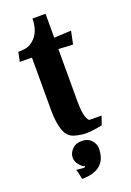

<svg xmlns="http://www.w3.org/2000/svg" viewBox="-139 -579 554 814"><g transform="rotate(-20 138.0 -172.5)"><path d="M166.5 6.8Q143.6 6.8 114.5 -1.7Q85.4 -10.3 73 -44.9Q60.5 -79.6 60.5 -135.7V-373.5L5.9 -374L14.6 -416Q50.8 -416 67.9 -425.8Q119.1 -455.6 119.1 -528.3H178.2V-420.4L255.4 -424.3L243.2 -365.7L178.2 -369.1V-135.7Q178.2 -84.5 186 -63.2Q193.8 -42 199.7 -42L253.9 -41.5L240.2 -2.4Q193.8 6.8 166.5 6.8ZM84.5 182.6 81.1 165.5Q80.1 159.2 79.1 156Q78.1 152.8 78.1 152.3H78.6L73.7 138.2L104.5 141.1Q114.7 141.1 114.7 135.7Q105 134.8 91.3 118.9Q77.6 103 77.6 84.5Q77.6 64.9 93.5 47.9Q109.4 30.8 136.7 30.8Q165 30.8 180.4 48.1Q195.8 65.4 195.8 84.5Q195.8 182.6 84.5 182.6Z"/></g></svg>

Font: Quaaykop
Style: Bold
Weight: 700
Designer: Tup Wanders
Foundry: Free font, DO NOT SELL
Version: Version 1.00;July 31, 2023;FontCreator 11.5.0.2430 64-bit